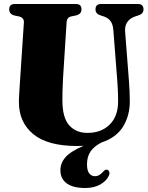

<svg xmlns="http://www.w3.org/2000/svg" viewBox="-20 -720 741 960"><path d="M566.5 -315 547 -566.5Q545 -598 532.5 -614.8Q520 -631.5 495.5 -639L483 -643Q457.5 -650.5 457.5 -673Q457.5 -700 485 -700H670Q697.5 -700 697.5 -673Q697.5 -651 672 -643L659.5 -639Q632.5 -631 618 -611.8Q603.5 -592.5 605.5 -563L624.5 -318Q626.5 -291 627.8 -265.5Q629 -240 629 -212.5Q629 -142 595.5 -87.2Q562 -32.5 487.5 -7.5Q451 11 433 37Q415 63 415 101.5Q415 133 426.2 147Q437.5 161 454.5 161Q467.5 161 478 154.2Q488.5 147.5 497 137Q507.5 125.5 517.5 129Q523 131 526.2 138.8Q529.5 146.5 524 159Q512 185 481.2 202.5Q450.5 220 405.5 220Q345.5 220 313.8 197Q282 174 282 131Q282 95 307.8 65.8Q333.5 36.5 398 9Q382 10 365.5 10Q218.5 10 146.5 -49.2Q74.5 -108.5 74.5 -209.5Q74.5 -229.5 76.8 -263.8Q79 -298 81 -328.5L99.5 -608.5Q100.5 -632 74 -638L52.5 -642.5Q26 -649.5 26 -673Q26 -700 54 -700H359.5Q387.5 -700 387.5 -673Q387.5 -650 361 -643L336.5 -638Q314.5 -633 313 -609L295 -326Q293 -293 292.5 -265.2Q292 -237.5 292 -218.5Q292 -131.5 326 -93.5Q360 -55.5 417 -55.5Q486.5 -55.5 528.5 -97.2Q570.5 -139 570.5 -212.5Q570.5 -247 569.2 -269.8Q568 -292.5 566.5 -315Z"/></svg>

Font: Fraunces 144pt Soft Black
Style: Regular
Weight: 900
Version: Version 1.000;[b76b70a41]